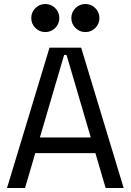

<svg xmlns="http://www.w3.org/2000/svg" viewBox="-20 -938 652 958"><path d="M456 -174H156L105 0H15L227 -700H385L597 0H507ZM300 -664 179 -252H433L312 -664ZM136 -848Q136 -877 156.5 -897.5Q177 -918 206 -918Q235 -918 255.5 -897.5Q276 -877 276 -848Q276 -819 255.5 -798.5Q235 -778 206 -778Q177 -778 156.5 -798.5Q136 -819 136 -848ZM336 -848Q336 -877 356.5 -897.5Q377 -918 406 -918Q435 -918 455.5 -897.5Q476 -877 476 -848Q476 -819 455.5 -798.5Q435 -778 406 -778Q377 -778 356.5 -798.5Q336 -819 336 -848Z"/></svg>

Font: Space Mono
Style: Regular
Weight: 400
Monospace: yes
Designer: Colophon Foundry / Benjamin Critton
Foundry: Colophon Foundry
Version: Version 1.000;PS 1.003;hotconv 1.0.81;makeotf.lib2.5.63406